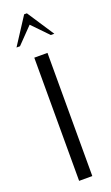

<svg xmlns="http://www.w3.org/2000/svg" viewBox="-141 -694 421 725"><g transform="rotate(-20 69.0 -331.0)"><path d="M96 -495V0H43V-495ZM63 -662H74L145 -554H131L69 -618L7 -554H-7Z"/></g></svg>

Font: Moniqa Cond Heading
Style: Regular
Weight: 400
Width: 3
Designer: Rajesh Rajput
Foundry: Rajesh Rajput
Version: Version 1.000